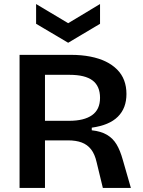

<svg xmlns="http://www.w3.org/2000/svg" viewBox="-20 -932 708 952"><path d="M77 0V-660H332Q384 -660 427.5 -651.5Q471 -643 504 -627Q537 -611 560.5 -587.5Q584 -564 595.5 -533.5Q607 -503 607 -466Q607 -431 596.5 -403Q586 -375 564.5 -353.5Q543 -332 510.5 -318.5Q478 -305 435 -299V-286Q481 -281 510.5 -263.5Q540 -246 558 -216Q576 -186 589 -139L629 0H490L459 -128Q450 -168 431.5 -191.5Q413 -215 385 -225.5Q357 -236 317 -236H203V0ZM203 -333H323Q397 -333 436.5 -361Q476 -389 476 -447Q476 -505 439 -533Q402 -561 325 -561H203ZM159 -912 318 -817 476 -912V-814L318 -720L159 -814Z"/></svg>

Font: Bricolage Grotesque 16pt SemiBold
Style: Regular
Weight: 600
Version: Version 1.001;gftools[0.9.33.dev8+g029e19f]